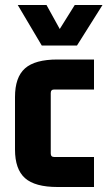

<svg xmlns="http://www.w3.org/2000/svg" viewBox="-20 -738 430 768"><path d="M147 -556 51 -718H166L219 -622L279 -718H390L288 -556ZM356 10H210Q120 10 80 -25.5Q40 -61 40 -140V-350Q40 -429 80 -464.5Q120 -500 210 -500H356V-380H197Q183 -380 183 -366V-124Q183 -110 197 -110H356Z"/></svg>

Font: Gemunu Libre ExtraBold
Style: Regular
Weight: 800
Designer: Puspanada Ekanayake, Sola Matas, Pathum Egodawatta, Kosala Senevirathne
Foundry: mooniak
Version: Version 1.100